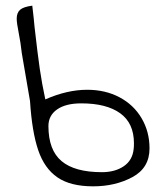

<svg xmlns="http://www.w3.org/2000/svg" viewBox="-20 -657 568 678"><path d="M86 -300 57 -469Q53 -506 46 -541Q39 -576 39 -591Q39 -612 51 -622.5Q63 -633 94 -637Q100 -587 102 -562Q113 -465 120.5 -413.5Q128 -362 140 -306Q217 -340 288 -340Q352 -340 402 -313.5Q452 -287 480 -239.5Q508 -192 508 -133Q508 -64 447.5 -31.5Q387 1 309 1Q229 1 183 -30.5Q137 -62 115 -126.5Q93 -191 86 -300ZM453 -151Q453 -222 404.5 -257Q356 -292 267 -292Q212 -292 181.5 -270.5Q151 -249 151 -212Q151 -127 197.5 -88Q244 -49 340 -49Q386 -49 417 -70Q448 -91 452 -131Q453 -138 453 -151Z"/></svg>

Font: Indie Flower
Style: Regular
Weight: 400
Designer: Kimberly Geswein
Foundry: Kimberly Geswein
Version: Version 2.000